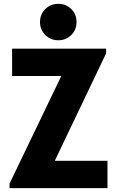

<svg xmlns="http://www.w3.org/2000/svg" viewBox="-20 -971 602 991"><path d="M29.3 0V-23.4L295.4 -576.7V-578.6H42.5V-719.7H527.8V-695.8L263.7 -143.1V-141.1H534.7V0ZM280.8 -763.2Q241.2 -763.2 213.9 -790.3Q186.5 -817.4 186.5 -856.9Q186.5 -897.5 213.9 -924.3Q241.2 -951.2 280.8 -951.2Q320.8 -951.2 347.9 -924.3Q375 -897.5 375 -856.9Q375 -817.4 347.9 -790.3Q320.8 -763.2 280.8 -763.2Z"/></svg>

Font: Reddit Mono ExtraBold
Style: Regular
Weight: 800
Monospace: yes
Designer: Stephen Hutchings
Foundry: Reddit
Version: Version 1.014